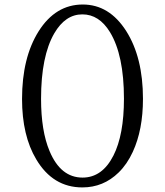

<svg xmlns="http://www.w3.org/2000/svg" viewBox="-20 -799 720 838"><path d="M341.3 -779.3Q457 -779.3 530.8 -663.6Q604 -548.3 604 -367.7Q604 -232.4 559.6 -136.2Q534.7 -82 497.6 -45.9Q431.2 19 339.4 19Q210.9 19 138.2 -103.5Q76.2 -207 76.2 -367.2Q76.2 -546.9 148.4 -662.1Q222.2 -779.3 341.3 -779.3ZM339.4 -736.3Q265.1 -736.3 216.8 -653.3Q159.2 -553.7 159.2 -367.7Q159.2 -227.5 196.3 -139.6Q244.6 -23.9 340.3 -23.9Q426.3 -23.9 475.1 -120.1Q521 -210.4 521 -368.2Q521 -558.6 460 -658.7Q412.6 -736.3 339.4 -736.3Z"/></svg>

Font: BIZ UDPMincho
Style: Regular
Weight: 400
Designer: TypeBank Co., Ltd.
Foundry: Morisawa Inc.
Version: Version 1.06